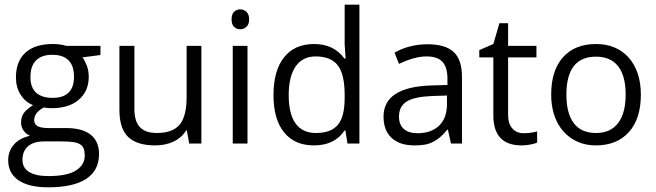

<svg xmlns="http://www.w3.org/2000/svg" viewBox="-20 -613 2801 820"><path d="M409 -417V-378L332 -368Q342 -355 350.5 -333.5Q359 -312 359 -285Q359 -224 317 -187.5Q275 -151 202 -151Q182 -151 167 -154Q126 -132 126 -100Q126 -83 140 -74.5Q154 -66 189 -66H263Q332 -66 367.5 -37.5Q403 -9 403 45Q403 115 348 151Q293 187 186 187Q103 187 59 157Q15 127 15 71Q15 33 39 5Q63 -23 108 -33Q92 -40 81 -55Q70 -70 70 -90Q70 -114 82 -130.5Q94 -147 121 -164Q88 -177 68 -208.5Q48 -240 48 -282Q48 -351 88.5 -388Q129 -425 205 -425Q239 -425 264 -417ZM110 -284Q110 -239 134.5 -217Q159 -195 204 -195Q296 -195 296 -285Q296 -379 203 -379Q158 -379 134 -355Q110 -331 110 -284ZM76 70Q76 104 104.5 121.5Q133 139 186 139Q267 139 304.5 115Q342 91 342 51Q342 34 337.5 22Q333 10 321.5 3Q310 -4 290.5 -6.5Q271 -9 243 -9H167Q124 -9 100 11.5Q76 32 76 70Z M554 -417V-147Q554 -95 577.5 -70Q601 -45 650 -45Q717 -45 747 -80.5Q777 -116 777 -198V-417H840V0H788L778 -56H775Q756 -25 721.5 -8.5Q687 8 643 8Q565 8 527.5 -28Q490 -64 490 -144V-417Z M969 -530Q969 -552 979.5 -562.5Q990 -573 1006 -573Q1021 -573 1032.5 -562.5Q1044 -552 1044 -530Q1044 -509 1032.5 -498.5Q1021 -488 1006 -488Q990 -488 979.5 -498.5Q969 -509 969 -530ZM1037 0H974V-417H1037Z M1455 -56H1452Q1409 8 1321 8Q1238 8 1193 -48Q1148 -104 1148 -207Q1148 -311 1193 -368Q1238 -425 1321 -425Q1406 -425 1451 -363H1456L1452 -423V-593H1515V0H1464ZM1329 -45Q1394 -45 1423 -80Q1452 -115 1452 -194V-207Q1452 -296 1422.5 -334Q1393 -372 1328 -372Q1272 -372 1242.5 -329Q1213 -286 1213 -207Q1213 -126 1242.5 -85.5Q1272 -45 1329 -45Z M1906 0 1893 -59H1890Q1875 -40 1859.5 -27Q1844 -14 1827.5 -6Q1811 2 1792.5 5Q1774 8 1750 8Q1687 8 1652.5 -24Q1618 -56 1618 -115Q1618 -241 1820 -248L1891 -250V-276Q1891 -325 1870 -348.5Q1849 -372 1802 -372Q1750 -372 1684 -340L1665 -388Q1696 -406 1732 -415Q1768 -424 1806 -424Q1882 -424 1917.5 -391Q1953 -358 1953 -285V0ZM1763 -44Q1822 -44 1855.5 -76.5Q1889 -109 1889 -168V-205L1826 -203Q1750 -200 1717 -179.5Q1684 -159 1684 -115Q1684 -80 1705 -62Q1726 -44 1763 -44Z M2217 -44Q2233 -44 2249 -46.5Q2265 -49 2274 -52V-4Q2264 1 2244 4.5Q2224 8 2208 8Q2087 8 2087 -120V-368H2027V-399L2087 -425L2113 -514H2150V-417H2271V-368H2150V-122Q2150 -85 2168 -64.5Q2186 -44 2217 -44Z M2717 -209Q2717 -106 2666 -49Q2615 8 2524 8Q2482 8 2447 -7.5Q2412 -23 2386.5 -51.5Q2361 -80 2347.5 -120Q2334 -160 2334 -209Q2334 -312 2384.5 -368.5Q2435 -425 2526 -425Q2570 -425 2605 -410Q2640 -395 2665 -367Q2690 -339 2703.5 -299Q2717 -259 2717 -209ZM2399 -209Q2399 -129 2430.5 -87Q2462 -45 2526 -45Q2587 -45 2619.5 -87Q2652 -129 2652 -209Q2652 -289 2620 -330Q2588 -371 2525 -371Q2399 -371 2399 -209Z"/></svg>

Font: UN Bangla
Style: Regular
Weight: 400
Designer: Desinged by Rajon, Unicode developed by Rashed (IMGN)
Version: Version 2.001;March 19, 2023;FontCreator 14.0.0.2901 64-bit